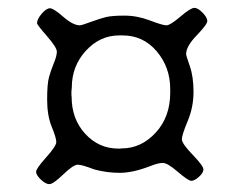

<svg xmlns="http://www.w3.org/2000/svg" viewBox="-20 -574 606 483"><path d="M408.2 -340.8V-350.1Q408.2 -404.8 374.3 -444.8Q340.3 -484.9 288.6 -484.9H279.8Q231.4 -484.9 196 -446.3Q160.6 -407.7 160.6 -353.5L159.7 -344.2V-335L160.2 -330.1Q160.2 -274.9 194.3 -237.5Q228.5 -200.2 277.8 -200.2H282.2L286.6 -200.7Q335 -200.7 371.6 -240.2Q408.2 -279.8 408.2 -340.8ZM73.2 -515.6Q73.2 -525.9 85 -539.6Q96.7 -553.2 105.7 -553.2Q114.7 -553.2 139.2 -531.7Q163.6 -510.3 181.2 -510.3Q185.1 -510.3 208.3 -518.8Q231.4 -527.3 246.3 -531Q261.2 -534.7 293.2 -534.7Q325.2 -534.7 357.2 -522.5Q389.2 -510.3 398.7 -510.3Q408.2 -510.3 433.8 -532.2Q459.5 -554.2 468.8 -554.2Q478 -554.2 489.7 -542Q501.5 -529.8 501.5 -521.2Q501.5 -512.7 474.9 -485.1Q448.2 -457.5 448.2 -438Q448.2 -434.1 457.5 -407.7Q466.8 -381.3 466.8 -342.8Q466.8 -304.2 452.1 -269.3Q437.5 -234.4 437.5 -223.6Q437.5 -212.9 464.6 -184.8Q491.7 -156.7 491.7 -147.9Q491.7 -139.2 480.5 -129.2Q469.2 -119.1 461.4 -119.1Q453.6 -119.1 427.5 -141.6Q401.4 -164.1 389.6 -164.1Q377.9 -164.1 359.4 -156.7Q314.5 -139.2 281.5 -139.2Q248.5 -139.2 216.8 -147.9Q186.5 -159.7 175.5 -159.7Q164.6 -159.7 139.2 -135.3Q113.8 -110.8 104.2 -110.8Q94.7 -110.8 82.8 -122.3Q70.8 -133.8 70.8 -141.8Q70.8 -149.9 96.2 -178.2Q121.6 -206.5 121.6 -216.8Q121.6 -227.1 110.1 -255.1Q98.6 -283.2 98.6 -323.5Q98.6 -363.8 103.5 -380.9Q108.4 -397.9 115.7 -415.8Q123 -433.6 123 -444.1Q123 -454.6 98.1 -483.2Q73.2 -511.7 73.2 -515.6Z"/></svg>

Font: Averia Libre Light
Style: Regular
Weight: 300
Version: Version 1.002